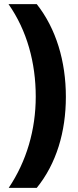

<svg xmlns="http://www.w3.org/2000/svg" viewBox="-20 -746 377 924"><path d="M297 -280C297 -451 250 -608 157 -726H21C110 -599 152 -444 152 -281C152 -122 108 30 22 158H157C251 42 297 -111 297 -280Z"/></svg>

Font: Noto Sans Arabic UI SmCn XBd
Style: Regular
Weight: 800
Width: 4
Designer: Monotype Design Team, Nadine Chahine and Nizar Qandah
Foundry: Monotype Imaging Inc.
Version: Version 2.010